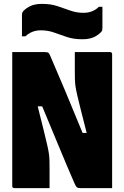

<svg xmlns="http://www.w3.org/2000/svg" viewBox="-20 -968 640 988"><path d="M235 0H54Q43 0 43 -11V-700H211Q225 -700 230 -695.5Q235 -691 244 -668Q276 -594 316 -499Q356 -404 405 -284H426Q407 -358 395.5 -404Q384 -450 377.5 -478Q371 -506 368.5 -524Q366 -542 365.5 -559.5Q365 -577 365 -603V-700H546Q557 -700 557 -689V0H395Q382 0 376 -4Q370 -8 361 -30Q324 -115 283.5 -213Q243 -311 197 -421H174Q193 -346 204.5 -299Q216 -252 222.5 -224Q229 -196 231.5 -178Q234 -160 234.5 -144Q235 -128 235 -104ZM410 -902Q457 -902 489 -933H507V-826Q507 -817 506 -812.5Q505 -808 500 -803Q484 -786 461 -776Q438 -766 404 -766Q359 -766 324.5 -777.5Q290 -789 258.5 -800.5Q227 -812 190 -812Q143 -812 111 -781H93V-888Q93 -896 94 -900.5Q95 -905 100 -911Q116 -928 139 -938Q162 -948 196 -948Q241 -948 275.5 -936.5Q310 -925 342 -913.5Q374 -902 410 -902Z"/></svg>

Font: Recursive Mn Lnr St Blk
Style: Regular
Weight: 900
Monospace: yes
Version: Version 1.079;hotconv 1.0.112;makeotfexe 2.5.65598; ttfautoh